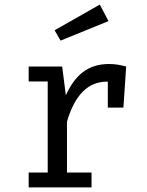

<svg xmlns="http://www.w3.org/2000/svg" viewBox="-20 -817 640 837"><path d="M453 -725 415 -797 218 -685 244 -640ZM456 -538C361 -538 307 -488 267 -402L251 -527H105V-462H188V-65H105V0H379V-65H272V-287C306 -403 364 -461 445 -461H450V-348H518L530 -527C507 -533 485 -538 456 -538Z"/></svg>

Font: FiraMono Nerd Font
Style: Regular
Weight: 400
Designer: Carrois Corporate & Edenspiekermann AG
Foundry: Carrois Corporate GbR & Edenspiekermann AG
Version: Version 003.206;Nerd Fonts 3.3.0